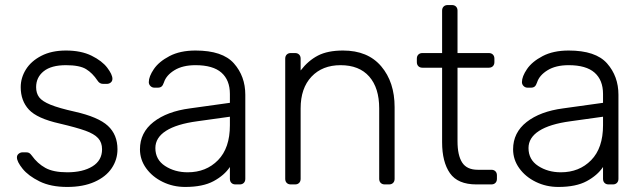

<svg xmlns="http://www.w3.org/2000/svg" viewBox="-20 -730 2545 760"><path d="M62 -385Q62 -422 82.5 -455Q103 -488 143.5 -509Q184 -530 241 -530Q301 -530 342.5 -509.5Q384 -489 404.5 -462Q425 -435 425 -418Q425 -409 418.5 -403.5Q412 -398 403 -398H388Q374 -398 366 -411Q346 -441 320.5 -456.5Q295 -472 241 -472Q183 -472 153 -448Q123 -424 123 -385Q123 -361 135 -345Q147 -329 180 -315.5Q213 -302 276 -288Q369 -267 407 -232Q445 -197 445 -139Q445 -98 422 -64Q399 -30 354 -10Q309 10 246 10Q181 10 136.5 -12Q92 -34 69.5 -62Q47 -90 47 -107Q47 -116 54 -121.5Q61 -127 69 -127H84Q91 -127 95.5 -124.5Q100 -122 106 -114Q128 -83 159.5 -65.5Q191 -48 246 -48Q308 -48 346 -71.5Q384 -95 384 -139Q384 -166 368.5 -183Q353 -200 318.5 -212.5Q284 -225 216 -241Q127 -261 94.5 -296Q62 -331 62 -385Z M890 -69Q868 -36 825.5 -13Q783 10 713 10Q665 10 624 -10Q583 -30 558.5 -64Q534 -98 534 -139Q534 -205 587.5 -247Q641 -289 732 -301L890 -323V-358Q890 -413 856.5 -442.5Q823 -472 754 -472Q703 -472 670.5 -452Q638 -432 629 -404Q625 -392 619.5 -387.5Q614 -383 605 -383H591Q582 -383 575.5 -389.5Q569 -396 569 -405Q569 -427 589 -456.5Q609 -486 651 -508Q693 -530 754 -530Q861 -530 906 -479Q951 -428 951 -355V-22Q951 -12 945 -6Q939 0 929 0H912Q902 0 896 -6Q890 -12 890 -22ZM890 -268 761 -250Q679 -239 637 -212Q595 -185 595 -144Q595 -98 633.5 -73Q672 -48 723 -48Q796 -48 843 -96Q890 -144 890 -234Z M1520 0H1503Q1493 0 1487 -6Q1481 -12 1481 -22V-301Q1481 -382 1441.5 -427Q1402 -472 1328 -472Q1256 -472 1213 -426.5Q1170 -381 1170 -301V-22Q1170 -12 1164 -6Q1158 0 1148 0H1131Q1121 0 1115 -6Q1109 -12 1109 -22V-498Q1109 -508 1115 -514Q1121 -520 1131 -520H1148Q1158 -520 1164 -514Q1170 -508 1170 -498V-451Q1200 -490 1238.5 -510Q1277 -530 1338 -530Q1436 -530 1489 -467.5Q1542 -405 1542 -306V-22Q1542 -12 1536 -6Q1530 0 1520 0Z M1871 -58H1925Q1935 -58 1941 -52Q1947 -46 1947 -36V-22Q1947 -12 1941 -6Q1935 0 1925 0H1866Q1792 0 1761 -44.5Q1730 -89 1730 -167V-462H1652Q1642 -462 1636 -468Q1630 -474 1630 -484V-498Q1630 -508 1636 -514Q1642 -520 1652 -520H1730V-688Q1730 -698 1736 -704Q1742 -710 1752 -710H1769Q1779 -710 1785 -704Q1791 -698 1791 -688V-520H1915Q1925 -520 1931 -514Q1937 -508 1937 -498V-484Q1937 -474 1931 -468Q1925 -462 1915 -462H1791V-171Q1791 -115 1809.5 -86.5Q1828 -58 1871 -58Z M2367 -69Q2345 -36 2302.5 -13Q2260 10 2190 10Q2142 10 2101 -10Q2060 -30 2035.5 -64Q2011 -98 2011 -139Q2011 -205 2064.5 -247Q2118 -289 2209 -301L2367 -323V-358Q2367 -413 2333.5 -442.5Q2300 -472 2231 -472Q2180 -472 2147.5 -452Q2115 -432 2106 -404Q2102 -392 2096.5 -387.5Q2091 -383 2082 -383H2068Q2059 -383 2052.5 -389.5Q2046 -396 2046 -405Q2046 -427 2066 -456.5Q2086 -486 2128 -508Q2170 -530 2231 -530Q2338 -530 2383 -479Q2428 -428 2428 -355V-22Q2428 -12 2422 -6Q2416 0 2406 0H2389Q2379 0 2373 -6Q2367 -12 2367 -22ZM2367 -268 2238 -250Q2156 -239 2114 -212Q2072 -185 2072 -144Q2072 -98 2110.5 -73Q2149 -48 2200 -48Q2273 -48 2320 -96Q2367 -144 2367 -234Z"/></svg>

Font: Rubik
Style: Regular
Weight: 300
Designer: Hubert & Fischer
Foundry: Hubert & Fischer
Version: Version 1.100